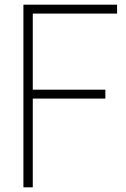

<svg xmlns="http://www.w3.org/2000/svg" viewBox="-20 -800 540 820"><path d="M80 -780H480V-742H120V-417H430V-379H120V0H80Z"/></svg>

Font: Cooper Hewitt
Style: Light
Weight: 703
Designer: Village Type and Design LLC
Foundry: Cooper Hewitt Smithsonian Design Museum
Version: 1.000